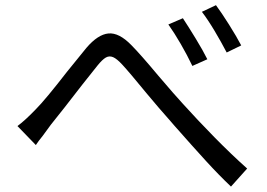

<svg xmlns="http://www.w3.org/2000/svg" viewBox="-20 -728 1017 730"><path d="M116.3 -312.7Q152.1 -348.5 235.8 -456.4Q276.4 -506.6 308.6 -546.1Q352.1 -597 392.3 -600.8Q432.6 -604.6 479.5 -556.4Q515 -520.4 580 -442.5Q645.6 -365.4 675.4 -333.3Q729.5 -273.3 794.7 -206.8Q860 -140.4 919.7 -87.2L858.2 -18.6Q812.7 -61.8 763 -116.1Q713.3 -170.5 642.6 -250.7Q636 -259.2 629 -266.5Q604.4 -293.8 583.5 -318.5Q562.6 -343.1 538.9 -371.3Q469.5 -455.9 445.2 -481.9Q424.4 -504.6 410 -510.7Q395.5 -516.8 382.3 -509.2Q369 -501.5 350.8 -479L293.1 -406.4Q217.3 -308.1 173.5 -254Q162.8 -240.1 142.9 -212.2Q125.4 -190.7 116.3 -176.5L46.4 -248.7Q76.2 -270.8 116.3 -312.7ZM768.3 -502.7 711.4 -477.3Q691.8 -518.3 667.3 -560.7Q642.8 -603 620.1 -635L675.3 -658.7Q695.9 -627.6 724 -581.5Q752.1 -535.5 768.3 -502.7ZM897.1 -555.3 841.9 -528.4Q820.4 -569.5 795.7 -610.9Q771 -652.3 747.6 -683.1L801.1 -708.3Q821.3 -681.2 850.8 -634.5Q880.2 -587.8 897.1 -555.3Z"/></svg>

Font: Min Sans VF VF
Style: Regular
Weight: 400
Designer: Jinseong-Kim, NotoSansCJK, Nunito
Foundry: Jinseong-Kim
Version: Version 1.420;Glyphs 3.1.2 (3151)